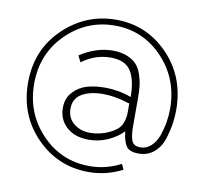

<svg xmlns="http://www.w3.org/2000/svg" viewBox="-82 -693 998 929"><g transform="rotate(10 417.0 -228.5)"><path d="M416 -603Q566 -603 671.5 -494.5Q777 -386 777 -222Q777 -191 772.5 -158.5Q768 -126 755 -82.5Q742 -39 710.5 -11.5Q679 16 633 16Q588 16 572.5 -8Q557 -32 552 -79Q523 -48 478.5 -28Q434 -8 384 -8Q316 -8 275.5 -44.5Q235 -81 235 -139Q235 -186 264 -217Q293 -248 332 -259Q371 -270 419 -270Q486 -270 549 -247Q549 -330 521 -374Q493 -418 422 -418Q345 -418 281 -370L265 -401Q344 -453 426 -453Q467 -453 497 -440.5Q527 -428 543.5 -409.5Q560 -391 569.5 -362.5Q579 -334 582 -308Q585 -282 585 -249V-111Q585 -61 595 -38Q605 -15 637 -15Q667 -15 690 -36.5Q713 -58 724.5 -91.5Q736 -125 741.5 -158Q747 -191 747 -223Q747 -370 650.5 -472Q554 -574 415 -574Q277 -574 177.5 -475.5Q78 -377 78 -230Q78 -85 174.5 16Q271 117 411 117Q491 117 564 79L576 106Q497 146 411 146Q260 146 154 38Q48 -70 48 -230Q48 -392 158 -497.5Q268 -603 416 -603ZM480 -64Q521 -83 534.5 -110Q548 -137 548 -173V-215Q544 -215 523.5 -221.5Q503 -228 474.5 -233Q446 -238 416 -238Q354 -238 313 -215Q272 -192 272 -141Q272 -96 304.5 -69Q337 -42 386 -42Q434 -42 480 -64Z"/></g></svg>

Font: Raleway
Style: Light
Weight: 300
Designer: Matt McInerney, Pablo Impallari, Rodrigo Fuenzalida
Foundry: Matt McInerney, Pablo Impallari, Rodrigo Fuenzalida
Version: Version 3.000